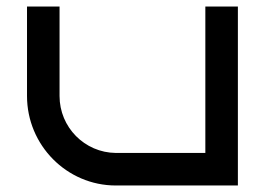

<svg xmlns="http://www.w3.org/2000/svg" viewBox="-20 -570 823 590"><path d="M711 -550H611V-100H336C240 -101 163 -179 163 -275V-550H63V-275C63 -124 185 0 336 0H711Z"/></svg>

Font: Bruno Ace
Style: Regular
Weight: 400
Designer: Astigmatic (AOETI)
Foundry: Astigmatic (AOETI)
Version: Version 1.000